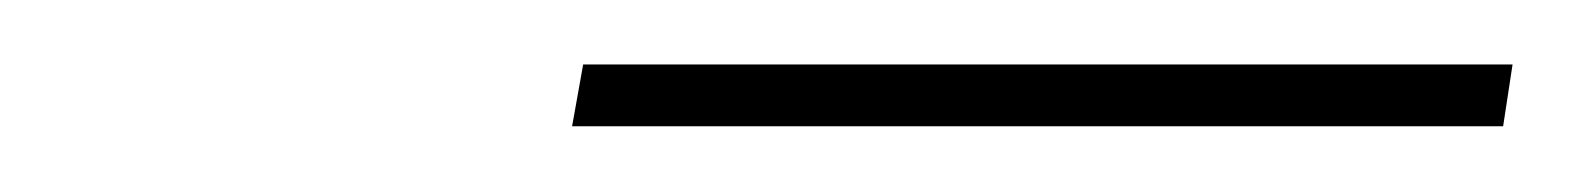

<svg xmlns="http://www.w3.org/2000/svg" viewBox="-20 -635 485 59"><path d="M155.8 -596.2 159.2 -615.2H444.8L441.9 -596.2Z"/></svg>

Font: Hjet
Style: Italic
Weight: 400
Designer: T. Christopher White
Version: Version 1.2